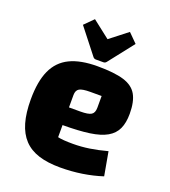

<svg xmlns="http://www.w3.org/2000/svg" viewBox="-135 -826 833 939"><g transform="rotate(20 281.5 -356.0)"><path d="M285 14Q220 14 173 -1Q126 -16 96 -48Q66 -80 51.5 -130Q37 -180 37 -250Q37 -344 63.5 -402Q90 -460 145.5 -487Q201 -514 289 -514Q377 -514 426 -499Q475 -484 495.5 -448Q516 -412 516 -349Q516 -302 501.5 -270.5Q487 -239 454 -220Q421 -201 365 -193Q309 -185 226 -185H196V-277H285Q326 -277 341.5 -286.5Q357 -296 357 -323V-384H298Q257 -384 241.5 -375Q226 -366 226 -341V-122Q251 -116 305 -116Q347 -116 390 -122.5Q433 -129 481 -142L503 -19Q454 -3 399 5.5Q344 14 285 14ZM198 -726 289 -655 380 -726 426 -680 324 -550Q318 -542 309 -542H269Q260 -542 254 -550L152 -680Z"/></g></svg>

Font: Changa
Style: Bold
Weight: 700
Designer: Eduardo Rodriguez Tunni
Foundry: Eduardo Rodriguez Tunni
Version: Version 3.002; ttfautohint (v1.8.2)